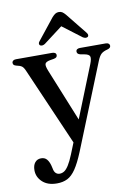

<svg xmlns="http://www.w3.org/2000/svg" viewBox="-99 -748 755 1054"><g transform="rotate(-10 278.0 -221.5)"><path d="M320 -59.5 266 49 72.5 -396Q64 -416.5 54.5 -423.8Q45 -431 23 -435.5Q13.5 -438 9.8 -442.2Q6 -446.5 6 -453.5Q6 -461 12 -465.5Q18 -470 28 -470H229.5Q240 -470 246 -465.8Q252 -461.5 252 -453.5Q252 -447 247.8 -442.5Q243.5 -438 233 -436L212 -432.5Q187.5 -428 183.5 -416.8Q179.5 -405.5 191.5 -376.5ZM234.5 97 274.5 -2.5 288 -30 425 -372.5Q436.5 -401.5 432.5 -414Q428.5 -426.5 403.5 -431L381.5 -435Q371 -437.5 366.8 -442Q362.5 -446.5 362.5 -453.5Q362.5 -461.5 368.5 -465.8Q374.5 -470 384.5 -470H528Q538.5 -470 544.2 -465.5Q550 -461 550 -453.5Q550 -447.5 546 -443Q542 -438.5 531.5 -435.5Q508 -429.5 496.8 -419.2Q485.5 -409 475 -383.5L283.5 92Q259.5 150.5 237.5 183Q215.5 215.5 190.5 228Q165.5 240.5 132 240.5Q80.5 240.5 51.2 213.2Q22 186 22 148Q22 120.5 34.8 105Q47.5 89.5 69 89.5Q89.5 89.5 100.8 102.8Q112 116 118 138L122 155Q125 173.5 134 182Q143 190.5 155.5 190.5Q169 190.5 181 183Q193 175.5 206 155.2Q219 135 234.5 97ZM324.5 -620.5H284L410 -525Q418 -520 425.2 -519.5Q432.5 -519 437.5 -522.5Q441.5 -526 441.5 -532Q441.5 -538 435.5 -545.5L341 -663Q332 -673.5 324 -679Q316 -684.5 304.5 -684.5Q293 -684.5 284.5 -679Q276 -673.5 266.5 -663L173 -545.5Q166.5 -538 166.8 -532Q167 -526 171 -522.5Q176.5 -519 183.5 -519.5Q190.5 -520 198.5 -525Z"/></g></svg>

Font: Fraunces 11pt
Style: Regular
Weight: 400
Version: Version 1.000;[b76b70a41]